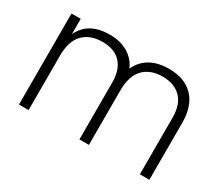

<svg xmlns="http://www.w3.org/2000/svg" viewBox="-122 -993 1469 1279"><g transform="rotate(30 613.0 -353.0)"><path d="M863 -706Q983 -706 1050 -637Q1117 -568 1117 -437V0H1044V-435Q1044 -537 992.5 -588.5Q941 -640 852 -640Q758 -640 705 -585.5Q652 -531 652 -419V0H579V-435Q579 -537 529 -588.5Q479 -640 390 -640Q295 -640 241.5 -585.5Q188 -531 188 -419V0H114V-700H185V-583Q244 -706 406 -706Q488 -706 546.5 -671.5Q605 -637 631 -575Q693 -706 863 -706Z"/></g></svg>

Font: Montserrat Alternates
Style: Regular
Weight: 400
Designer: Julieta Ulanovsky
Foundry: Julieta Ulanovsky
Version: Version 7.200;PS 007.200;hotconv 1.0.88;makeotf.lib2.5.64775